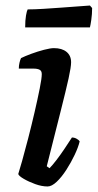

<svg xmlns="http://www.w3.org/2000/svg" viewBox="-20 -674 353 694"><path d="M152 0Q131 0 107.5 -8.5Q84 -17 66 -27.5Q48 -38 46 -45Q50 -57 60 -92.5Q70 -128 82 -174.5Q94 -221 105 -268.5Q116 -316 123.5 -353.5Q131 -391 131 -406Q131 -418 123 -422Q115 -426 101 -426H48Q48 -437 50.5 -447.5Q53 -458 56 -464Q70 -471 93 -479.5Q116 -488 139 -494Q162 -500 175 -500Q204 -500 220.5 -486.5Q237 -473 237 -449Q237 -432 228 -391Q219 -350 199.5 -273Q180 -196 149 -73L159 -66Q169 -76 184 -95.5Q199 -115 214 -137.5Q229 -160 240 -177Q249 -177 257 -172.5Q265 -168 268 -163Q263 -142 250 -114.5Q237 -87 220 -60.5Q203 -34 185 -17Q167 0 152 0ZM71 -575Q71 -601 74 -618Q77 -635 80 -640Q104 -640 136.5 -642Q169 -644 202.5 -646.5Q236 -649 263.5 -651Q291 -653 305 -654L313 -645Q313 -623 310 -602.5Q307 -582 305 -575Z"/></svg>

Font: Texturina SemiBold
Style: Italic
Weight: 600
Italic angle: -11°
Designer: Guillermo Torres Carreño
Foundry: Omnibus-Type
Version: Version 1.002; ttfautohint (v1.8.3)